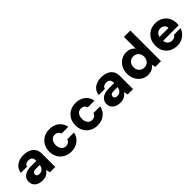

<svg xmlns="http://www.w3.org/2000/svg" viewBox="255 -1950 3191 3191"><g transform="rotate(-45 1850.5 -354.0)"><path d="M236 12Q174 12 132.5 -8Q91 -28 71 -62.5Q51 -97 51 -138Q51 -183 74 -217.5Q97 -252 144.5 -272.5Q192 -293 266 -293H388Q388 -327 379.5 -349Q371 -371 352 -382Q333 -393 300 -393Q265 -393 240.5 -378.5Q216 -364 210 -334H66Q71 -388 101.5 -428.5Q132 -469 183.5 -491.5Q235 -514 301 -514Q372 -514 425.5 -491Q479 -468 508.5 -422.5Q538 -377 538 -311V0H413L395 -73Q384 -54 369 -38.5Q354 -23 334 -11.5Q314 0 290 6Q266 12 236 12ZM274 -102Q298 -102 316 -110Q334 -118 347.5 -132Q361 -146 369 -164.5Q377 -183 381 -204V-205H284Q259 -205 242.5 -198.5Q226 -192 218 -180Q210 -168 210 -152Q210 -136 218 -124.5Q226 -113 240.5 -107.5Q255 -102 274 -102Z M911 12Q833 12 773.5 -22Q714 -56 680.5 -115Q647 -174 647 -249Q647 -327 680.5 -386.5Q714 -446 773.5 -480Q833 -514 911 -514Q1010 -514 1077.5 -462.5Q1145 -411 1163 -318H1004Q995 -350 970 -368Q945 -386 910 -386Q877 -386 852.5 -369.5Q828 -353 814 -322.5Q800 -292 800 -251Q800 -220 808 -195.5Q816 -171 830.5 -153Q845 -135 865 -125.5Q885 -116 910 -116Q933 -116 952 -124Q971 -132 984.5 -147Q998 -162 1004 -184H1163Q1145 -94 1077 -41Q1009 12 911 12Z M1527 12Q1449 12 1389.5 -22Q1330 -56 1296.5 -115Q1263 -174 1263 -249Q1263 -327 1296.5 -386.5Q1330 -446 1389.5 -480Q1449 -514 1527 -514Q1626 -514 1693.5 -462.5Q1761 -411 1779 -318H1620Q1611 -350 1586 -368Q1561 -386 1526 -386Q1493 -386 1468.5 -369.5Q1444 -353 1430 -322.5Q1416 -292 1416 -251Q1416 -220 1424 -195.5Q1432 -171 1446.5 -153Q1461 -135 1481 -125.5Q1501 -116 1526 -116Q1549 -116 1568 -124Q1587 -132 1600.5 -147Q1614 -162 1620 -184H1779Q1761 -94 1693 -41Q1625 12 1527 12Z M2065 12Q2003 12 1961.5 -8Q1920 -28 1900 -62.5Q1880 -97 1880 -138Q1880 -183 1903 -217.5Q1926 -252 1973.5 -272.5Q2021 -293 2095 -293H2217Q2217 -327 2208.5 -349Q2200 -371 2181 -382Q2162 -393 2129 -393Q2094 -393 2069.5 -378.5Q2045 -364 2039 -334H1895Q1900 -388 1930.5 -428.5Q1961 -469 2012.5 -491.5Q2064 -514 2130 -514Q2201 -514 2254.5 -491Q2308 -468 2337.5 -422.5Q2367 -377 2367 -311V0H2242L2224 -73Q2213 -54 2198 -38.5Q2183 -23 2163 -11.5Q2143 0 2119 6Q2095 12 2065 12ZM2103 -102Q2127 -102 2145 -110Q2163 -118 2176.5 -132Q2190 -146 2198 -164.5Q2206 -183 2210 -204V-205H2113Q2088 -205 2071.5 -198.5Q2055 -192 2047 -180Q2039 -168 2039 -152Q2039 -136 2047 -124.5Q2055 -113 2069.5 -107.5Q2084 -102 2103 -102Z M2716 12Q2648 12 2593.5 -22Q2539 -56 2507.5 -115.5Q2476 -175 2476 -250Q2476 -327 2508 -386.5Q2540 -446 2595.5 -480Q2651 -514 2719 -514Q2771 -514 2810.5 -495.5Q2850 -477 2874 -443V-720H3024V0H2891L2874 -65Q2859 -44 2837.5 -26.5Q2816 -9 2786.5 1.5Q2757 12 2716 12ZM2754 -119Q2791 -119 2819.5 -136Q2848 -153 2864 -183Q2880 -213 2880 -251Q2880 -290 2864 -320Q2848 -350 2819.5 -366.5Q2791 -383 2754 -383Q2718 -383 2689.5 -366.5Q2661 -350 2645 -320Q2629 -290 2629 -252Q2629 -213 2645 -183Q2661 -153 2689.5 -136Q2718 -119 2754 -119Z M3402 12Q3324 12 3265 -20.5Q3206 -53 3172.5 -111Q3139 -169 3139 -245Q3139 -323 3172 -383.5Q3205 -444 3264 -479Q3323 -514 3402 -514Q3477 -514 3534 -481.5Q3591 -449 3623.5 -392.5Q3656 -336 3656 -262Q3656 -252 3655.5 -239.5Q3655 -227 3654 -214H3245V-302H3504Q3501 -343 3473 -368.5Q3445 -394 3403 -394Q3370 -394 3343.5 -379Q3317 -364 3302 -334Q3287 -304 3287 -258V-229Q3287 -194 3300.5 -167Q3314 -140 3340 -125Q3366 -110 3400 -110Q3433 -110 3454.5 -123.5Q3476 -137 3488 -158H3642Q3627 -111 3593 -72Q3559 -33 3510.5 -10.5Q3462 12 3402 12Z"/></g></svg>

Font: DM Sans 16pt Black
Style: Regular
Weight: 900
Version: Version 4.004;gftools[0.9.30]